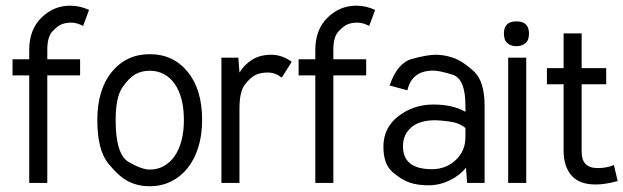

<svg xmlns="http://www.w3.org/2000/svg" viewBox="-20 -648 2207 680"><path d="M295.4 -612.8 274.4 -556.2Q252 -567.9 232.4 -567.9Q212.9 -567.9 198 -561.8Q183.1 -555.7 165.3 -536.4Q147.5 -517.1 147.5 -471.2V-438H263.7V-380.9H147.5V0H83.5V-380.9H24.4V-438H83.5V-471.2Q83.5 -543 126.7 -585.4Q169.9 -627.9 228.5 -627.9Q263.2 -627.9 295.4 -612.8Z M695.8 -223.6Q695.8 -168.9 682.1 -125.7Q668.5 -82.5 643.8 -52Q619.1 -21.5 585 -4.9Q550.8 11.7 510.3 11.7Q469.7 11.7 435.8 -4.9Q401.9 -21.5 363.3 -69.3Q324.7 -117.2 324.7 -222.2Q324.7 -331.1 376.2 -393.6Q427.7 -456.1 510.5 -456.1Q593.3 -456.1 644.5 -393.8Q695.8 -331.5 695.8 -223.6ZM389.6 -222.2Q389.6 -100.6 436 -74Q482.4 -47.4 510.3 -47.4Q538.1 -47.4 560.5 -60.1Q583 -72.8 598.9 -95.7Q614.7 -118.7 623 -150.9Q631.3 -183.1 631.3 -223.1Q631.3 -263.2 623 -295.7Q614.7 -328.1 598.9 -350.8Q583 -373.5 560.5 -385.5Q538.1 -397.5 510.3 -397.5Q482.4 -397.5 460.2 -385.5Q438 -373.5 413.8 -338.9Q389.6 -304.2 389.6 -222.2Z M1013.2 -429.2 978 -373Q954.6 -391.1 929.2 -391.1Q903.8 -391.1 886.5 -383.3Q869.1 -375.5 848.6 -350.3Q828.1 -325.2 828.1 -264.2V0H764.2V-443.8H824.2L828.1 -391.1Q845.2 -418.9 872.6 -436.3Q899.9 -453.6 939 -454.1Q978 -454.6 1013.2 -429.2Z M1308.6 -612.8 1287.6 -556.2Q1265.1 -567.9 1245.6 -567.9Q1226.1 -567.9 1211.2 -561.8Q1196.3 -555.7 1178.5 -536.4Q1160.6 -517.1 1160.6 -471.2V-438H1276.9V-380.9H1160.6V0H1096.7V-380.9H1037.6V-438H1096.7V-471.2Q1096.7 -543 1139.9 -585.4Q1183.1 -627.9 1241.7 -627.9Q1276.4 -627.9 1308.6 -612.8Z M1514.2 -397.9Q1438.5 -397.9 1422.9 -328.1L1359.9 -345.2Q1386.7 -424.8 1439.5 -439.5Q1493.2 -454.1 1523.4 -454.1Q1553.7 -454.1 1585.7 -443.1Q1617.7 -432.1 1657 -396.7Q1696.3 -361.3 1696.3 -272.9V0H1634.3L1630.4 -54.2Q1608.4 -26.4 1572.3 -9Q1536.1 8.3 1497.6 8.3Q1459 8.3 1430.4 -1.5Q1401.9 -11.2 1369.9 -39.1Q1337.9 -66.9 1337.9 -127.9Q1337.9 -196.3 1391.6 -237.1Q1445.3 -277.8 1514.6 -277.8Q1584 -277.8 1628.4 -252V-273.9Q1628.4 -369.1 1582.8 -383.5Q1537.1 -397.9 1514.2 -397.9ZM1628.4 -162.1V-194.8Q1606 -213.4 1570.6 -217.8Q1535.2 -222.2 1522 -222.2Q1465.8 -222.2 1436.5 -196.8Q1407.2 -171.4 1407.2 -129.9Q1407.2 -48.8 1509.3 -48.8Q1560.1 -48.8 1594.2 -81.3Q1628.4 -113.8 1628.4 -162.1Z M1853.5 -529.3Q1853.5 -504.9 1840.6 -494.6Q1827.6 -484.4 1809.1 -484.4Q1790.5 -484.4 1777.6 -494.6Q1764.6 -504.9 1764.6 -529.3Q1764.6 -572.3 1809.1 -572.3Q1853.5 -572.3 1853.5 -529.3ZM1843.8 0H1779.8V-443.8H1843.8Z M2096.7 -52.7Q2128.9 -52.7 2154.3 -63.5L2167.5 -6.8Q2124 5.4 2089.4 5.4Q2031.7 5.4 2003.9 -26.6Q1976.1 -58.6 1976.1 -114.7V-349.6H1917V-406.7H1976.1V-529.8H2040V-406.7H2127V-349.6H2040V-109.9Q2040 -52.7 2096.7 -52.7Z"/></svg>

Font: Meera
Style: Regular
Weight: 400
Designer: Hussain KH and Suresh P for Swathanthra Malayalam Computing (SMC)
Version: Version 7.0.0+20221109